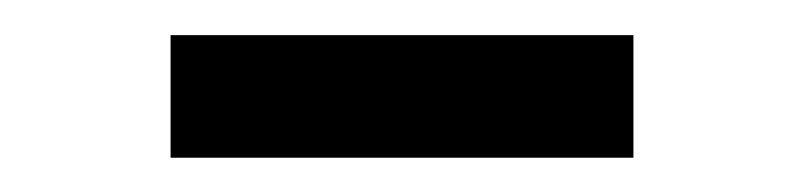

<svg xmlns="http://www.w3.org/2000/svg" viewBox="-20 -696 469 112"><path d="M349.5 -675.5V-604H79.5V-675.5Z"/></svg>

Font: Merriweather 120pt SemiBold
Style: Regular
Weight: 600
Version: Version 2.100